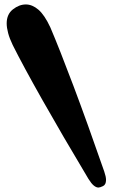

<svg xmlns="http://www.w3.org/2000/svg" viewBox="-20 -810 506 862"><path d="M422 32Q412 32 401 23Q390 14 377 -7Q258 -206 171 -360Q84 -514 37 -608Q23 -637 16.5 -661.5Q10 -686 10 -705Q10 -746 38 -768Q66 -790 96 -790Q125 -790 152.5 -766.5Q180 -743 206 -687Q247 -591 309.5 -425Q372 -259 448 -40Q452 -28 454 -19Q456 -10 456 -2Q456 19 442.5 25.5Q429 32 422 32Z"/></svg>

Font: Matemasie
Style: Regular
Weight: 400
Designer: Adam Yeo
Version: Version 1.001; ttfautohint (v1.8.4.7-5d5b)